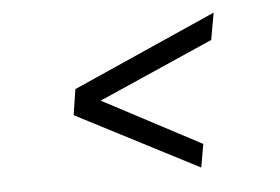

<svg xmlns="http://www.w3.org/2000/svg" viewBox="-37 -537 694 476"><g transform="rotate(-5 310.0 -299.0)"><path d="M510 -489 498 -422 212 -296 456 -167 446 -109 142 -266 152 -330Z"/></g></svg>

Font: Figtree Light
Style: Italic
Weight: 300
Italic angle: -9.5°
Foundry: Erik Kennedy
Version: Version 2.001; ttfautohint (v1.8.4.7-5d5b);gftools[0.9.27]